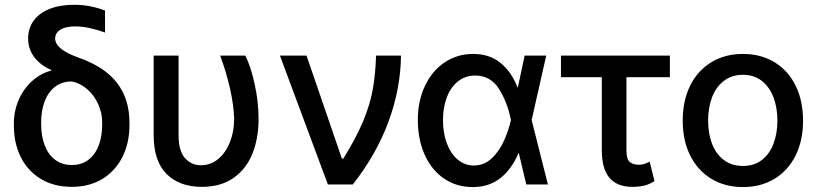

<svg xmlns="http://www.w3.org/2000/svg" viewBox="-20 -759 3363 790"><path d="M284.2 -739.3Q318.8 -739.3 348.9 -733.6Q378.9 -728 412.1 -715.8V-625Q386.7 -634.8 353.5 -642.6Q320.3 -650.4 289.1 -650.4Q249.5 -650.4 228.3 -636.7Q207 -623 207 -600.6Q207 -556.2 301.8 -522.5Q409.7 -484.9 461.2 -418.2Q512.7 -351.6 512.7 -253.9V-244.1Q512.7 -171.4 483.9 -113.5Q455.1 -55.7 401.4 -22.9Q347.7 9.8 275.4 9.8Q202.1 9.8 148.2 -22.7Q94.2 -55.2 65.7 -112.3Q37.1 -169.4 37.1 -242.2V-251Q37.1 -303.7 57.6 -349.6Q78.1 -395.5 113.5 -426.8Q148.9 -458 191.4 -468.8V-470.7Q146 -490.7 120.8 -524.2Q95.7 -557.6 95.7 -600.6Q95.7 -642.6 118.4 -673.8Q141.1 -705.1 183.6 -722.2Q226.1 -739.3 284.2 -739.3ZM275.4 -80.1Q316.4 -80.1 344.5 -102.1Q372.6 -124 386.5 -161.6Q400.4 -199.2 400.4 -247.1V-256.8Q400.4 -293.5 384.5 -329.3Q368.7 -365.2 340.1 -390.9Q311.5 -416.5 275.4 -423.8Q234.4 -423.8 206.1 -401.6Q177.7 -379.4 163.6 -341.6Q149.4 -303.7 149.4 -256.8V-247.1Q149.4 -199.7 163.6 -161.9Q177.7 -124 206.1 -102.1Q234.4 -80.1 275.4 -80.1Z M714.8 -530.3V-202.1Q714.8 -138.2 741 -108.6Q767.1 -79.1 806.6 -79.1Q846.7 -79.1 877.7 -104.7Q908.7 -130.4 926 -174.1Q943.4 -217.8 943.4 -269.5Q941.9 -327.1 925.8 -397.2Q909.7 -467.3 885.7 -530.3H989.3Q1012.2 -485.4 1028.1 -411.9Q1043.9 -338.4 1043.9 -269.5Q1043.9 -191.4 1019.3 -128.4Q994.6 -65.4 942.1 -27.8Q889.6 9.8 810.5 9.8Q718.3 9.8 665.3 -43.2Q612.3 -96.2 612.3 -203.1V-530.3Z M1131.8 -530.3H1241.2L1386.7 -106.4H1392.6Q1444.8 -190.4 1473.1 -257.8Q1501.5 -325.2 1513.2 -387.9Q1524.9 -450.7 1527.3 -530.3H1629.9Q1628.4 -393.6 1578.4 -258.1Q1528.3 -122.6 1431.6 0H1329.1Z M1699.2 -265.6Q1699.2 -344.2 1728.8 -406.2Q1758.3 -468.3 1810.1 -502.7Q1861.8 -537.1 1926.8 -537.1Q1993.7 -537.1 2038.8 -500.7Q2084 -464.4 2109.4 -399.4H2110.8L2138.7 -530.3H2227.5L2167.5 -265.1L2234.4 0H2145.5L2114.7 -128.9H2113.3Q2086.4 -64.5 2039.8 -26.9Q1993.2 10.7 1924.8 10.7Q1858.4 10.7 1807.1 -24.2Q1755.9 -59.1 1727.5 -122.1Q1699.2 -185.1 1699.2 -265.6ZM1929.7 -78.1Q1972.7 -78.1 2003.9 -108.2Q2035.2 -138.2 2053.7 -179.9Q2072.3 -221.7 2082 -263.7L2082.5 -265.1L2082 -266.6Q2067.9 -337.9 2033.2 -393.1Q1998.5 -448.2 1934.6 -448.2Q1895.5 -448.2 1865.5 -425Q1835.4 -401.9 1819.1 -360.1Q1802.7 -318.4 1802.7 -264.6Q1802.7 -211.9 1818.6 -169.2Q1834.5 -126.5 1863.3 -102.3Q1892.1 -78.1 1929.7 -78.1Z M2736.3 -441.4H2557.6V-139.6Q2557.6 -103.5 2571.5 -92.3Q2585.4 -81.1 2608.4 -81.1Q2620.6 -81.1 2631.1 -84.5Q2641.6 -87.9 2653.3 -93.8L2672.9 -13.7Q2650.9 0 2630.1 4.9Q2609.4 9.8 2582 9.8Q2519.5 9.8 2487.8 -27.1Q2456.1 -64 2456.1 -142.6V-441.4H2288.1V-530.3H2736.3Z M2789.1 -262.7Q2789.1 -344.7 2819.8 -406.7Q2850.6 -468.8 2906.7 -502.9Q2962.9 -537.1 3037.1 -537.1Q3110.8 -537.1 3167 -502.9Q3223.1 -468.8 3253.7 -406.5Q3284.2 -344.2 3284.2 -262.7Q3284.2 -181.2 3253.7 -119.4Q3223.1 -57.6 3167 -23.4Q3110.8 10.7 3037.1 10.7Q2962.9 10.7 2906.7 -23.4Q2850.6 -57.6 2819.8 -119.4Q2789.1 -181.2 2789.1 -262.7ZM3178.7 -262.7Q3178.7 -314.9 3162.8 -357.7Q3147 -400.4 3115 -425.8Q3083 -451.2 3037.1 -451.2Q2990.2 -451.2 2957.8 -425.8Q2925.3 -400.4 2909.4 -357.7Q2893.6 -314.9 2893.6 -262.7Q2893.6 -210.4 2909.4 -168.2Q2925.3 -126 2957.8 -101.1Q2990.2 -76.2 3037.1 -76.2Q3083.5 -76.2 3115.2 -101.1Q3147 -126 3162.8 -168.2Q3178.7 -210.4 3178.7 -262.7Z"/></svg>

Font: WEMIX Pretendard Medium
Style: Regular
Weight: 500
Designer: Base glyphs from Inter by Rasmus Andersson; Hangeul glyphs from Noto Sans CJK(Source Han Sans) by Jang Soo-young and Kan
Foundry: Kil Hyung-jin
Version: Version 1.000